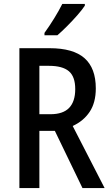

<svg xmlns="http://www.w3.org/2000/svg" viewBox="-20 -960 564 980"><path d="M233 -714Q354 -714 411.5 -663Q469 -612 469 -509Q469 -436 437.5 -389Q406 -342 351 -317L514 0H401L260 -292H181V0H79V-714ZM230 -624H181V-377H237Q302 -377 333 -409.5Q364 -442 364 -505Q364 -569 331.5 -596.5Q299 -624 230 -624ZM413 -931Q400 -911 375 -882.5Q350 -854 322.5 -826.5Q295 -799 273 -780H207V-792Q233 -828 257 -867Q281 -906 298 -940H413Z"/></svg>

Font: Noto Sans Gurmukhi Condensed Medium
Style: Regular
Weight: 500
Width: 3
Designer: Jelle Bosma - Monotype Design Team
Foundry: Monotype Imaging Inc.
Version: Version 2.004; ttfautohint (v1.8.4.7-5d5b)